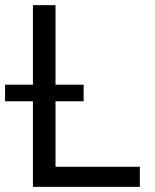

<svg xmlns="http://www.w3.org/2000/svg" viewBox="-50 -727 603 747"><path d="M78.1 -333H-30.3V-397.5H78.1V-707H166V-397.5H275.4V-333H166V-78.1H494.1V0H78.1Z"/></svg>

Font: Pretendard JP
Style: Regular
Weight: 400
Designer: Base glyphs from Inter by Rasmus Andersson; Hangeul glyphs from Noto Sans CJK(Source Han Sans) by Jang Soo-young and Kan
Foundry: Kil Hyung-jin
Version: Version 1.309